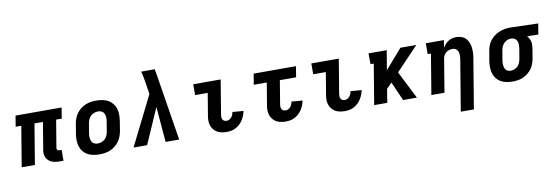

<svg xmlns="http://www.w3.org/2000/svg" viewBox="-65 -1220 5535 1921"><g transform="rotate(-10 2703.0 -260.0)"><path d="M490 8H450Q429 8 409 5Q389 2 371.5 -5.5Q354 -13 339.5 -25.5Q325 -38 317 -55Q309 -72 307 -92.5Q305 -113 309 -133L355 -410H269L201 0H67L135 -410H78L96 -520H564L546 -410H489L443 -133Q442 -127 442.5 -121Q443 -115 446.5 -110.5Q450 -106 456 -104Q462 -102 469 -102H491Z M857 8Q824 8 793 2Q762 -4 736 -18.5Q710 -33 691.5 -56.5Q673 -80 664 -109Q655 -138 654.5 -170Q654 -202 659 -234L676 -334Q680 -361 690 -387.5Q700 -414 717 -437.5Q734 -461 757.5 -479.5Q781 -498 808 -509Q835 -520 862 -524Q889 -528 916 -528Q949 -528 980 -522Q1011 -516 1037 -501.5Q1063 -487 1082 -463.5Q1101 -440 1110 -411Q1119 -382 1119 -350Q1119 -318 1114 -286L1098 -186Q1093 -159 1083 -132.5Q1073 -106 1056 -82.5Q1039 -59 1015.5 -40.5Q992 -22 965.5 -11Q939 0 911.5 4Q884 8 857 8ZM857 -102Q877 -102 897 -109Q917 -116 932.5 -130.5Q948 -145 956 -164.5Q964 -184 967 -204L984 -304Q987 -324 986.5 -344Q986 -364 978.5 -381.5Q971 -399 954 -408.5Q937 -418 917 -418Q897 -418 877 -411Q857 -404 841.5 -389.5Q826 -375 817.5 -355.5Q809 -336 806 -316L789 -216Q786 -196 787 -176Q788 -156 795.5 -138.5Q803 -121 820 -111.5Q837 -102 857 -102Z M1529 0 1499 -360 1341 0H1203L1453 -501L1441 -576Q1435 -616 1428 -656Q1421 -696 1410 -735H1548L1561 -660L1667 0Z M2151 8Q2125 8 2100 3.5Q2075 -1 2054 -13Q2033 -25 2017.5 -44Q2002 -63 1994.5 -86.5Q1987 -110 1987 -135.5Q1987 -161 1992 -187L2029 -410H1901V-520H2180L2122 -169Q2120 -157 2121 -144.5Q2122 -132 2127.5 -122Q2133 -112 2144.5 -107Q2156 -102 2168 -102Q2182 -102 2195 -109Q2208 -116 2217.5 -127.5Q2227 -139 2232 -152Q2237 -165 2239 -179L2350 -170Q2346 -147 2337 -124Q2328 -101 2315 -80.5Q2302 -60 2283.5 -42.5Q2265 -25 2243 -13Q2221 -1 2197.5 3.5Q2174 8 2151 8Z M2751 8Q2725 8 2700 3.5Q2675 -1 2654 -13Q2633 -25 2617.5 -44Q2602 -63 2594.5 -86.5Q2587 -110 2587 -135.5Q2587 -161 2592 -187L2629 -410H2497L2515 -520H2945L2927 -410H2762L2722 -169Q2720 -157 2721 -144.5Q2722 -132 2727.5 -122Q2733 -112 2744.5 -107Q2756 -102 2768 -102Q2782 -102 2795 -109Q2808 -116 2817.5 -127.5Q2827 -139 2832 -152Q2837 -165 2839 -179L2950 -170Q2946 -147 2937 -124Q2928 -101 2915 -80.5Q2902 -60 2883.5 -42.5Q2865 -25 2843 -13Q2821 -1 2797.5 3.5Q2774 8 2751 8Z M3351 8Q3325 8 3300 3.5Q3275 -1 3254 -13Q3233 -25 3217.5 -44Q3202 -63 3194.5 -86.5Q3187 -110 3187 -135.5Q3187 -161 3192 -187L3229 -410H3101V-520H3380L3322 -169Q3320 -157 3321 -144.5Q3322 -132 3327.5 -122Q3333 -112 3344.5 -107Q3356 -102 3368 -102Q3382 -102 3395 -109Q3408 -116 3417.5 -127.5Q3427 -139 3432 -152Q3437 -165 3439 -179L3550 -170Q3546 -147 3537 -124Q3528 -101 3515 -80.5Q3502 -60 3483.5 -42.5Q3465 -25 3443 -13Q3421 -1 3397.5 3.5Q3374 8 3351 8Z M3942 0 3857 -193 3803 -137 3781 0H3648L3716 -410H3683L3682 -520H3867L3834 -322L4006 -520H4168L3940 -281L4082 0Z M4490 215 4576 -304Q4578 -317 4578.5 -330Q4579 -343 4578 -355.5Q4577 -368 4572.5 -379.5Q4568 -391 4560 -400Q4552 -409 4540.5 -413.5Q4529 -418 4516 -418Q4499 -418 4481 -412.5Q4463 -407 4449 -395Q4435 -383 4427 -366Q4419 -349 4417 -332L4362 0H4229L4297 -410H4264V-520H4448L4435 -442Q4446 -461 4460.5 -477.5Q4475 -494 4493.5 -506Q4512 -518 4532.5 -523Q4553 -528 4573 -528Q4601 -528 4627 -519Q4653 -510 4670.5 -491.5Q4688 -473 4698 -448Q4708 -423 4711 -396.5Q4714 -370 4712.5 -342Q4711 -314 4706 -286L4623 215Z M5053 8Q5021 8 4990.5 2Q4960 -4 4934 -19Q4908 -34 4890 -57.5Q4872 -81 4863.5 -110Q4855 -139 4854.5 -170.5Q4854 -202 4859 -234L4876 -334Q4880 -361 4890 -387Q4900 -413 4917.5 -436Q4935 -459 4957.5 -476.5Q4980 -494 5006 -505Q5032 -516 5059.5 -522Q5087 -528 5113 -528H5131L5406 -520L5388 -410L5274 -413Q5285 -401 5293 -386.5Q5301 -372 5305.5 -355.5Q5310 -339 5309.5 -321.5Q5309 -304 5306 -286L5290 -186Q5285 -159 5275.5 -132.5Q5266 -106 5249.5 -83Q5233 -60 5210 -41.5Q5187 -23 5161 -11.5Q5135 0 5107.5 4Q5080 8 5053 8ZM5054 -102Q5073 -102 5092.5 -109.5Q5112 -117 5126.5 -132Q5141 -147 5148.5 -166Q5156 -185 5159 -204L5176 -304Q5179 -323 5179 -342Q5179 -361 5173 -378Q5167 -395 5152.5 -405.5Q5138 -416 5119 -418H5107Q5089 -418 5070 -409.5Q5051 -401 5037.5 -386Q5024 -371 5016.5 -353Q5009 -335 5006 -316L4989 -216Q4987 -203 4986.5 -189.5Q4986 -176 4988 -163.5Q4990 -151 4994.5 -139.5Q4999 -128 5007.5 -119Q5016 -110 5028.5 -106Q5041 -102 5054 -102Z"/></g></svg>

Font: Iosevka HT Extrabold Extended
Style: Italic
Weight: 800
Width: 7
Italic angle: -9°
Monospace: yes
Designer: Belleve Invis
Foundry: Belleve Invis
Version: Version 32.3.0; ttfautohint (v1.8.4)